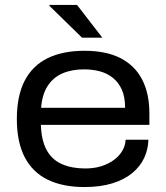

<svg xmlns="http://www.w3.org/2000/svg" viewBox="-20 -743 671 775"><path d="M321 12Q234 12 173 -17.5Q112 -47 80 -108Q48 -169 48 -263Q48 -356 79.5 -417Q111 -478 172 -508Q233 -538 321 -538Q409 -538 467 -508Q525 -478 554 -421.5Q583 -365 583 -285V-239H145Q147 -176 168.5 -137Q190 -98 230 -80.5Q270 -63 324 -63Q361 -63 390 -72.5Q419 -82 440 -97.5Q461 -113 473.5 -134Q486 -155 487 -179H579Q578 -140 562 -105.5Q546 -71 514 -44.5Q482 -18 433.5 -3Q385 12 321 12ZM146 -308H485Q485 -351 472 -380.5Q459 -410 436 -428.5Q413 -447 383.5 -455Q354 -463 319 -463Q269 -463 231.5 -446.5Q194 -430 172 -395.5Q150 -361 146 -308ZM393 -591H311L179 -720L180 -723H291Z"/></svg>

Font: Archivo SemiExpanded
Style: Regular
Weight: 400
Width: 6
Designer: Hector Gatti
Foundry: Omnibus-Type
Version: Version 2.001